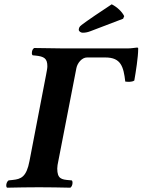

<svg xmlns="http://www.w3.org/2000/svg" viewBox="-20 -870 662 892"><path d="M9 -9C9 -4 10 0 13 2C52 1 123 0 161 0C197 0 271 1 307 2C313 -2 317 -12 317 -21C317 -26 316 -30 313 -32L301 -33C266 -36 246 -39 246 -87C246 -97 248 -108 251 -122L335 -554C340 -578 361 -603 384 -603H470C542 -603 554 -560 562 -491C568 -490 576 -490 583 -490C589 -490 599 -492 604 -496C611 -536 622 -605 622 -643C622 -647 622 -649 616 -649C610 -649 593 -645 571 -645H280C280 -645 185 -646 139 -647C132 -643 128 -635 128 -622C128 -620 129 -615 132 -613L143 -612C186 -608 200 -598 200 -562C200 -552 197 -539 194 -522L117 -122C103 -48 78 -38 39 -34L20 -32C13 -28 9 -16 9 -9ZM499 -850C456 -822 382 -772 359 -754C348 -746 347 -740 346 -733C345 -725 355 -718 364 -718C373 -718 385 -719 400 -725L552 -783L557 -795C547 -816 523 -838 499 -850Z"/></svg>

Font: Libertinus Serif
Style: Bold Italic
Weight: 700
Italic angle: -12°
Designer: Philipp H. Poll, Khaled Hosny
Foundry: Caleb Maclennan
Version: Version 7.050;RELEASE